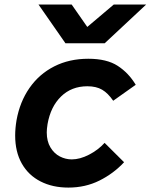

<svg xmlns="http://www.w3.org/2000/svg" viewBox="-20 -818 666 848"><path d="M47 -219.5Q47 -251 53 -287Q67.5 -368 110.2 -429.5Q153 -491 219.5 -524.8Q286 -558.5 370 -558.5Q451.5 -558.5 499.8 -527.2Q548 -496 579.5 -443.5L480 -373Q457 -406.5 431 -421.8Q405 -437 366 -437Q296 -437 249.8 -392Q203.5 -347 190 -270Q186.5 -247.5 186.5 -233.5Q186.5 -194 202.8 -167Q219 -140 244.2 -127Q269.5 -114 297 -114Q333 -114 373.2 -134.8Q413.5 -155.5 442 -187L528 -101.5Q481.5 -51.5 419.2 -20.5Q357 10.5 282 10.5Q212 10.5 158.8 -16.8Q105.5 -44 76.2 -95.8Q47 -147.5 47 -219.5ZM150 -798H296.5L365.5 -699L482.5 -798H625.5L442.5 -627H269Z"/></svg>

Font: JuliaMono ExtraBold
Style: Italic
Weight: 800
Italic angle: -9°
Monospace: yes
Designer: cormullion
Foundry: corm
Version: Version 0.057; ttfautohint (v1.8.4)